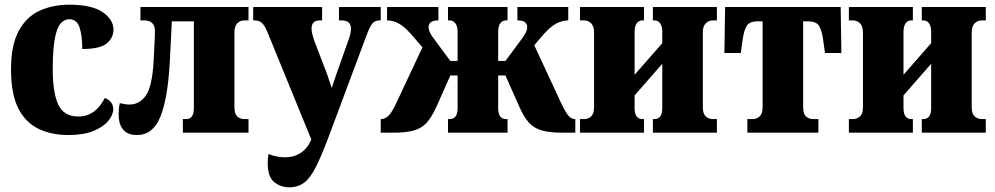

<svg xmlns="http://www.w3.org/2000/svg" viewBox="-20 -566 4245 819"><path d="M272 10Q199 10 143.5 -17Q88 -44 57.5 -105Q27 -166 27 -269Q27 -374 60 -434.5Q93 -495 149.5 -520.5Q206 -546 276 -546Q372 -546 418 -514Q464 -482 464 -440Q464 -405 435.5 -381Q407 -357 331 -357Q331 -413 319.5 -448.5Q308 -484 275 -484Q254 -484 238 -465Q222 -446 213.5 -399.5Q205 -353 205 -270Q205 -171 228.5 -120Q252 -69 314 -69Q387 -69 427 -148Q463 -134 463 -100Q463 -76 442 -50.5Q421 -25 379 -7.5Q337 10 272 10Z M564 10Q524 10 505 -13.5Q486 -37 486 -78Q486 -89 487 -101Q488 -113 491 -126Q502 -124 512 -122Q522 -120 531 -120Q576 -120 602.5 -159Q629 -198 635 -301Q636 -317 637.5 -346Q639 -375 640 -400Q641 -425 641 -432Q641 -479 595 -479H579V-536H1040V-479H1023Q1004 -479 992 -466.5Q980 -454 980 -428V-108Q980 -81 992 -69.5Q1004 -58 1023 -58H1040V0H760V-58H774Q789 -58 798 -69Q807 -80 807 -106V-475H713L704 -296Q695 -143 663.5 -66.5Q632 10 564 10Z M1213 233Q1178 233 1150 211Q1122 189 1122 130Q1122 113 1125 91Q1160 105 1196 105Q1234 105 1263 86Q1292 67 1308 29L1120 -431Q1109 -457 1097.5 -468Q1086 -479 1065 -479H1060V-536H1354V-479H1344Q1309 -479 1309 -444Q1309 -431 1313 -417.5Q1317 -404 1320 -394L1375 -250Q1380 -235 1385 -220.5Q1390 -206 1395 -191Q1400 -206 1405 -220.5Q1410 -235 1415 -250L1466 -394Q1477 -423 1477 -444Q1477 -479 1437 -479H1426V-536H1604V-479H1598Q1580 -479 1568.5 -466Q1557 -453 1540 -406L1378 28Q1349 104 1326 149Q1303 194 1277 213.5Q1251 233 1213 233Z M1604 0V-58H1606Q1621 -58 1636 -71Q1651 -84 1674 -134L1782 -364L1746 -406Q1710 -449 1684 -464Q1658 -479 1631 -479V-536H1850V-479Q1827 -479 1817.5 -471Q1808 -463 1808 -450Q1808 -432 1827 -406L1901 -306H1932V-430Q1932 -454 1922.5 -466.5Q1913 -479 1898 -479H1891V-536H2145V-479H2138Q2123 -479 2114 -466.5Q2105 -454 2105 -430V-306H2136L2210 -406Q2229 -432 2229 -450Q2229 -463 2219.5 -471Q2210 -479 2187 -479V-536H2404V-479Q2377 -479 2350 -464Q2323 -449 2287 -406L2259 -373L2370 -134Q2393 -85 2405.5 -71.5Q2418 -58 2432 -58H2434V0H2379Q2325 0 2291.5 -9.5Q2258 -19 2236.5 -42.5Q2215 -66 2197 -107L2136 -244H2105V-106Q2105 -80 2114 -69Q2123 -58 2138 -58H2145V0H1891V-58H1899Q1914 -58 1923 -69Q1932 -80 1932 -106V-244H1901L1840 -107Q1821 -66 1800 -42.5Q1779 -19 1745.5 -9.5Q1712 0 1658 0Z M2454 0V-58H2471Q2489 -58 2501.5 -69.5Q2514 -81 2514 -108V-428Q2514 -454 2501.5 -466.5Q2489 -479 2471 -479H2454V-536H2727V-479H2720Q2705 -479 2696 -466.5Q2687 -454 2687 -430V-247L2805 -382V-430Q2805 -454 2796 -466.5Q2787 -479 2772 -479H2765V-536H3038V-479H3021Q3003 -479 2990.5 -466.5Q2978 -454 2978 -428V-108Q2978 -81 2990.5 -69.5Q3003 -58 3021 -58H3038V0H2765V-58H2772Q2787 -58 2796 -69Q2805 -80 2805 -106V-294L2687 -159V-106Q2687 -80 2696 -69Q2705 -58 2720 -58H2727V0Z M3168 0V-58H3190Q3208 -58 3220.5 -69.5Q3233 -81 3233 -108V-475H3212Q3176 -475 3164.5 -454.5Q3153 -434 3148 -398L3140 -340H3070L3073 -536H3566L3569 -340H3499L3491 -398Q3486 -434 3474.5 -454.5Q3463 -475 3427 -475H3406V-108Q3406 -81 3418 -69.5Q3430 -58 3449 -58H3471V0Z M3601 0V-58H3618Q3636 -58 3648.5 -69.5Q3661 -81 3661 -108V-428Q3661 -454 3648.5 -466.5Q3636 -479 3618 -479H3601V-536H3874V-479H3867Q3852 -479 3843 -466.5Q3834 -454 3834 -430V-247L3952 -382V-430Q3952 -454 3943 -466.5Q3934 -479 3919 -479H3912V-536H4185V-479H4168Q4150 -479 4137.5 -466.5Q4125 -454 4125 -428V-108Q4125 -81 4137.5 -69.5Q4150 -58 4168 -58H4185V0H3912V-58H3919Q3934 -58 3943 -69Q3952 -80 3952 -106V-294L3834 -159V-106Q3834 -80 3843 -69Q3852 -58 3867 -58H3874V0Z"/></svg>

Font: Noto Serif Condensed Black
Style: Regular
Weight: 900
Width: 3
Designer: Monotype Design Team
Foundry: Monotype Imaging Inc.
Version: Version 2.015; ttfautohint (v1.8.4.7-5d5b)